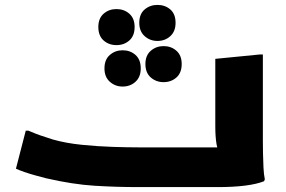

<svg xmlns="http://www.w3.org/2000/svg" viewBox="-20 -763 1168 783"><path d="M85 -230H96Q107 -225 126.5 -217.5Q146 -210 165.5 -204Q185 -198 196 -194Q249 -179 313.5 -172.5Q378 -166 439.5 -164Q501 -162 544 -162H945L881 -135Q868 -146 863 -175.5Q858 -205 858 -248V-523L1041 -541H1052V-189Q1052 -169 1052.5 -139Q1053 -109 1054.5 -79.5Q1056 -50 1060 -32L1057 -24Q1027 -12 979 -6Q931 0 868 0H544Q454 0 365.5 -5.5Q277 -11 168 -36Q149 -41 125 -47.5Q101 -54 79.5 -61.5Q58 -69 45 -75ZM548 -670Q548 -706 570 -724.5Q592 -743 622 -743Q653 -743 674.5 -724.5Q696 -706 696 -670Q696 -635 674.5 -615.5Q653 -596 622 -596Q592 -596 570 -615.5Q548 -635 548 -670ZM381 -653Q381 -688 402.5 -707Q424 -726 455 -726Q486 -726 507.5 -707Q529 -688 529 -653Q529 -617 507.5 -598Q486 -579 455 -579Q424 -579 402.5 -598Q381 -617 381 -653ZM573 -502Q573 -537 595 -556Q617 -575 647 -575Q678 -575 699.5 -556Q721 -537 721 -502Q721 -466 699.5 -447Q678 -428 647 -428Q617 -428 595 -447Q573 -466 573 -502ZM406 -484Q406 -520 428 -539Q450 -558 480 -558Q511 -558 532.5 -539Q554 -520 554 -484Q554 -449 532.5 -429.5Q511 -410 480 -410Q450 -410 428 -429.5Q406 -449 406 -484Z"/></svg>

Font: Kufam ExtraBold
Style: Regular
Weight: 800
Designer: Wael Morcos, Artur Schmal
Foundry: Original Type
Version: Version 1.300; ttfautohint (v1.8.3)